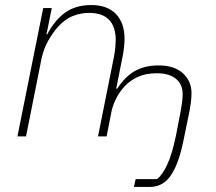

<svg xmlns="http://www.w3.org/2000/svg" viewBox="-20 -540 855 760"><path d="M510 200 517 169H602Q623 152 642 111.5Q661 71 676 -1L696 -104Q699 -121 701 -137.5Q703 -154 703 -168Q703 -206 676.5 -228Q650 -250 600 -250Q557 -250 525.5 -235.5Q494 -221 473 -198Q452 -175 439.5 -149.5Q427 -124 422 -102L402 0H368L432 -320Q435 -336 436.5 -353Q438 -370 438 -380Q438 -435 411.5 -462Q385 -489 332 -489Q300 -489 268 -476.5Q236 -464 208 -432Q190 -412 171.5 -380Q153 -348 144 -306L83 0H49L151 -508H185L164 -404H167Q197 -461 238.5 -490.5Q280 -520 341 -520Q405 -520 439 -484.5Q473 -449 473 -386Q473 -371 471 -353.5Q469 -336 466 -320L440 -189H444Q476 -238 515 -259.5Q554 -281 608 -281Q671 -281 704.5 -249.5Q738 -218 738 -172Q738 -155 736 -138Q734 -121 731 -105L708 8Q693 84 672.5 126Q652 168 627.5 184Q603 200 574 200Z"/></svg>

Font: IBM Plex Sans ExtraLight
Style: Italic
Weight: 250
Italic angle: -11.31°
Designer: Mike Abbink, Paul van der Laan, Pieter van Rosmalen
Foundry: Bold Monday
Version: Version 3.201